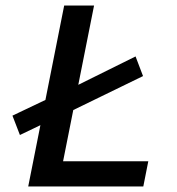

<svg xmlns="http://www.w3.org/2000/svg" viewBox="-20 -674 640 694"><path d="M52 -186 25 -256 172 -326 248 -360 470 -470 497 -399 230 -269 154 -235ZM82 0 212 -654H320L208 -91H516L498 0Z"/></svg>

Font: Source Code Pro ExtraLight SemiBold
Style: Italic
Weight: 600
Italic angle: -11°
Monospace: yes
Version: Version 1.016;hotconv 1.0.116;makeotfexe 2.5.65601